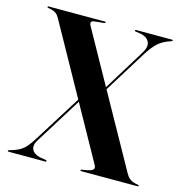

<svg xmlns="http://www.w3.org/2000/svg" viewBox="-104 -796 852 892"><g transform="rotate(15 322.0 -350.0)"><path d="M578 -43.5Q585.5 -30.5 594.2 -23.2Q603 -16 612.8 -12.8Q622.5 -9.5 634 -7.5Q638 -7 639.5 -6.2Q641 -5.5 641 -3.5Q641 -2 639.8 -1Q638.5 0 636 0H366.5Q363.5 0 362.2 -1Q361 -2 361 -3.5Q361 -5.5 362.8 -6.5Q364.5 -7.5 369 -8Q395.5 -11.5 407.8 -16.2Q420 -21 421.8 -28.2Q423.5 -35.5 417 -46.5L76 -659.5Q69 -672.5 61 -678.8Q53 -685 43.2 -688Q33.5 -691 21.5 -693Q18.5 -693.5 17.5 -694.5Q16.5 -695.5 16.5 -696.5Q16.5 -698.5 18 -699.2Q19.5 -700 21 -700H291.5Q294 -700 295 -699.2Q296 -698.5 296 -696.5Q296 -695 294.8 -694.2Q293.5 -693.5 290 -692.5L245 -688Q231.5 -686.5 229.2 -680Q227 -673.5 233 -662.5ZM361 -366.5 352.5 -369.5 498 -606Q518.5 -639.5 508.2 -660.5Q498 -681.5 469 -688L442 -692Q439 -692.5 438 -693.5Q437 -694.5 437 -696Q437 -697.5 438.2 -698.5Q439.5 -699.5 441.5 -699.5H614.5Q619 -699.5 619 -696.5Q619 -695 617.5 -693.8Q616 -692.5 613 -691.5Q571.5 -678 549.5 -656.2Q527.5 -634.5 508 -603.5ZM294 -362.5 302 -358 133.5 -87.5Q115.5 -59.5 124.2 -39.8Q133 -20 164 -12.5L192.5 -8Q195 -7 196.2 -6.2Q197.5 -5.5 197.5 -3.5Q197.5 -2 196.2 -1Q195 0 193 0H16.5Q14.5 0 13 -1Q11.5 -2 11.5 -3.5Q11.5 -5.5 13 -6.2Q14.5 -7 17 -7.5Q46 -15.5 64 -25.5Q82 -35.5 95.8 -51.5Q109.5 -67.5 125.5 -93.5Z"/></g></svg>

Font: Fraunces 120pt SemiBold
Style: Regular
Weight: 600
Version: Version 1.000;[b76b70a41]